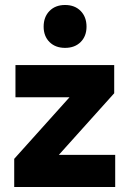

<svg xmlns="http://www.w3.org/2000/svg" viewBox="-20 -750 519 770"><path d="M442 -129V0H37V-113L319 -427L374 -360H42V-489H438V-376L155 -61L110 -129ZM155 -643Q155 -682 178.5 -706Q202 -730 241 -730Q280 -730 303.5 -706Q327 -682 327 -643Q327 -605 303.5 -581.5Q280 -558 241 -558Q202 -558 178.5 -581.5Q155 -605 155 -643Z"/></svg>

Font: Gabarito
Style: Bold
Weight: 700
Designer: Leandro Assis / Alvaro Franca / Felipe Casaprima
Foundry: Naipe Foundry
Version: Version 1.000